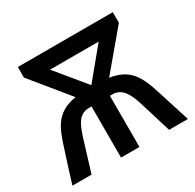

<svg xmlns="http://www.w3.org/2000/svg" viewBox="-155 -884 1072 1054"><g transform="rotate(-30 381.0 -357.0)"><path d="M136.2 0H15.1Q36.6 -72.3 85 -221.2Q107.9 -293 131.8 -328.6Q177.7 -398.4 272.9 -412.1L81.1 -647V-713.9H683.1V-647L485.8 -412.1Q560.5 -401.4 604 -359.4Q646.5 -318.4 676.8 -221.2L747.1 0H627.9L564.9 -205.1Q544.9 -269 519.3 -296.6Q493.7 -324.2 457 -324.2H439.9V0H323.2V-324.2H307.1Q269.5 -324.2 244.6 -297.9Q219.7 -271.5 199.2 -205.1ZM227.1 -612.8 380.9 -425.8 535.2 -612.8Z"/></g></svg>

Font: Open Sans
Style: SemiBold
Weight: 600
Foundry: Ascender Corporation
Version: Version 1.10